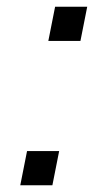

<svg xmlns="http://www.w3.org/2000/svg" viewBox="-20 -548 318 568"><path d="M218 -427H123L143 -528H238ZM135 0H40L60 -101H155Z"/></svg>

Font: Libra Sans
Style: Italic
Weight: 400
Italic angle: -12°
Foundry: Context Ltd
Version: Version 1.002